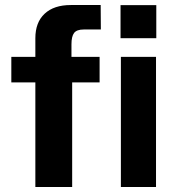

<svg xmlns="http://www.w3.org/2000/svg" viewBox="-20 -743 704 763"><path d="M375.8 -517V-415.6H266.8V0H120.5V-415.6H25V-517H120.5V-591.3Q120.5 -654.1 157.4 -688.5Q194.3 -723 261.4 -723H380.1L380.8 -625.8H312.6Q284.9 -625.8 274.4 -612Q264 -598.3 264 -567V-517ZM600 -517V0H460.4V-517ZM601.1 -722.7V-591.2H459V-722.7Z"/></svg>

Font: Public Sans Thin
Style: Regular
Weight: 100
Designer: The Public Sans project authors (U.S. Web Design System). Libre Franklin designed by Pablo Impallari and Rodrigo Fuenzal
Version: Version 1.008